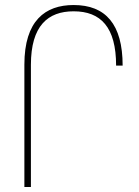

<svg xmlns="http://www.w3.org/2000/svg" viewBox="-20 -744 555 764"><path d="M77 0H103V-486C103 -642 171 -699 273 -699C381 -699 442 -636 442 -483H468C468 -648 400 -724 273 -724C160 -724 77 -662 77 -487Z"/></svg>

Font: Noto Sans Armenian Condensed Thin
Style: Regular
Weight: 100
Width: 3
Designer: Monotype Design Team
Foundry: Monotype Imaging Inc.
Version: Version 2.008